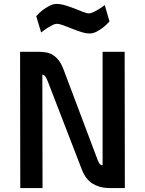

<svg xmlns="http://www.w3.org/2000/svg" viewBox="-20 -955 737 975"><path d="M536 -846Q520 -828 503 -815Q489 -804 471 -794.5Q453 -785 435 -785Q416 -785 392.5 -792.5Q369 -800 345.5 -809.5Q322 -819 301.5 -826.5Q281 -834 269 -834Q258 -834 245 -827Q232 -820 219 -812Q204 -802 189 -790L164 -873Q179 -890 197 -904Q212 -915 230.5 -925Q249 -935 267 -935Q288 -935 312.5 -927.5Q337 -920 360 -911Q383 -902 402 -894.5Q421 -887 432 -887Q441 -887 454.5 -893.5Q468 -900 481 -908Q496 -917 512 -929ZM82 -692H173Q194 -692 213 -689Q232 -686 249 -675.5Q266 -665 280 -646Q294 -627 305 -596L475 -145Q486 -114 501 -116V-692H613L614 0H529Q482 -2 448.5 -23.5Q415 -45 396 -93L223 -541Q210 -576 195 -576L196 0H83Z"/></svg>

Font: Panefresco 750wt
Style: Regular
Weight: 750
Foundry: Campivisivi & Chank Co
Version: Version 1.000